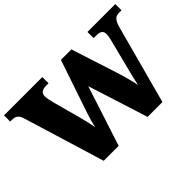

<svg xmlns="http://www.w3.org/2000/svg" viewBox="-126 -1025 1336 1336"><g transform="rotate(-45 541.5 -357.0)"><path d="M78 -600 261 0H408L552 -443L693 0H839L994 -575C1012 -641 1031 -653 1070 -653H1089V-714H815V-653H838C882 -653 899 -641 899 -607C899 -589 890 -554 883 -528L845 -379C831 -323 811 -246 803 -203C795 -245 781 -300 761 -363L650 -707H547L418 -326C402 -278 392 -244 384 -207C378 -245 367 -291 356 -332L300 -538C294 -559 288 -594 288 -605C288 -638 308 -653 348 -653H371V-714H-6V-653H7C46 -653 65 -642 78 -600Z"/></g></svg>

Font: Noto Serif Georgian Black
Style: Regular
Weight: 900
Designer: Monotype Design Team, Akaki Razmadze
Foundry: Google LLC
Version: Version 2.003